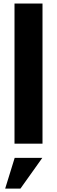

<svg xmlns="http://www.w3.org/2000/svg" viewBox="-20 -827 328 1105"><path d="M63.5 -806.6H224.6V0H63.5ZM64.5 81.5H223.6L97.7 258.3H9.8Z"/></svg>

Font: Glacial Indifference
Style: Bold
Weight: 700
Designer: Alfredo Marco Pradil
Foundry: Alfredo Marco Pradil
Version: Version 1.312